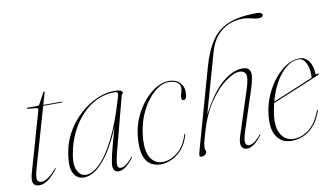

<svg xmlns="http://www.w3.org/2000/svg" viewBox="-74 -884 1839 1058"><g transform="rotate(-10 846.0 -354.5)"><path d="M127.5 -413.5 77 -419Q74 -419.5 74 -422Q74 -425 78 -425H134Q141.5 -425 144 -429L178.5 -493.5Q180.5 -497.5 183 -497.5Q186 -497.5 186 -494.5Q186 -492 184 -485.5L166.5 -425H270Q273 -425 273 -423Q273 -420 266.5 -420H165L68 -82Q55.5 -37 60.8 -23.2Q66 -9.5 83 -9.5Q119 -9.5 168.5 -68.5Q171.5 -72 173 -70.5Q174.5 -69 172 -66Q147 -32 120.5 -12.2Q94 7.5 68.5 7.5Q44 7.5 35.8 -9.5Q27.5 -26.5 40 -70.5L132.5 -393.5Q136 -405 135.2 -409Q134.5 -413 127.5 -413.5Z M523.5 -106.5Q508 -46 509.2 -27.8Q510.5 -9.5 528 -9.5Q539.5 -9.5 554.8 -19Q570 -28.5 593.5 -56.5Q596 -60 598 -58.5Q599.5 -57 597 -54Q573 -22 552 -7.2Q531 7.5 513 7.5Q500 7.5 491 -0.8Q482 -9 482 -27.5Q482 -47 493.2 -94.8Q504.5 -142.5 532.5 -239.5Q503 -167.5 468.5 -111.8Q434 -56 395.8 -24.2Q357.5 7.5 317.5 7.5Q278 7.5 259.5 -30.8Q241 -69 259.5 -159Q271 -214.5 301.5 -264Q332 -313.5 374.8 -351.5Q417.5 -389.5 466.8 -411.2Q516 -433 565 -433Q592 -433 601 -427.5Q610 -422 610 -416.5Q610 -412 606 -408.5Q602 -405 601 -401ZM283 -147.5Q267 -73.5 284.2 -39Q301.5 -4.5 332 -4.5Q367.5 -4.5 410 -45.5Q452.5 -86.5 496.5 -174Q540.5 -261.5 580.5 -401Q584.5 -414 581 -419.8Q577.5 -425.5 563 -425.5Q497.5 -425.5 440.2 -389.8Q383 -354 342 -291.5Q301 -229 283 -147.5Z M868.5 -429Q829 -429 788.5 -395Q748 -361 717.5 -302.2Q687 -243.5 678 -170Q667.5 -84 691 -42.5Q714.5 -1 762 -1Q800.5 -1 841.5 -31.5Q882.5 -62 903 -128Q905 -133.5 906.5 -133.5Q909.5 -133.5 908 -128Q896.5 -82.5 870.8 -51.8Q845 -21 812.5 -5.5Q780 10 748.5 10Q691 10 665 -34.2Q639 -78.5 650 -170.5Q656 -223 677.5 -270.5Q699 -318 730.5 -355Q762 -392 798.2 -413.5Q834.5 -435 870.5 -435Q907.5 -435 929.8 -413.2Q952 -391.5 952 -359Q952 -317 933 -317Q921.5 -317 921.5 -331Q921.5 -343 926.5 -357.8Q931.5 -372.5 931.5 -386Q931.5 -405 914.5 -417Q897.5 -429 868.5 -429Z M1020.5 -126Q1012 -96 1007.5 -79.5Q1003 -63 1001.8 -53.5Q1000.5 -44 1000.5 -35Q1000.5 -29 1003 -24.8Q1005.5 -20.5 1005.5 -16Q1005.5 -6.5 996.8 0.5Q988 7.5 976.5 7.5Q966 7.5 965.2 0Q964.5 -7.5 972.5 -35L1096.5 -476Q1120.5 -561 1156.5 -614.8Q1192.5 -668.5 1253.2 -693.8Q1314 -719 1411 -719Q1443 -719 1443 -703Q1443 -689 1418 -689Q1400 -689 1378 -695.5Q1356 -702 1328 -702Q1292 -702 1254.8 -687.5Q1217.5 -673 1187 -639Q1156.5 -605 1140 -545.5L1047 -215Q1105.5 -328.5 1166 -380.5Q1226.5 -432.5 1281.5 -432.5Q1311 -432.5 1320.2 -416.8Q1329.5 -401 1325.2 -374Q1321 -347 1309.5 -312.5L1237 -90.5Q1220.5 -40 1225.8 -24.8Q1231 -9.5 1245 -9.5Q1256.5 -9.5 1272.5 -19Q1288.5 -28.5 1312 -56.5Q1314.5 -60 1316.5 -58.5Q1318 -57 1315.5 -54Q1291.5 -22 1270.5 -7.2Q1249.5 7.5 1231.5 7.5Q1209.5 7.5 1201 -11Q1192.5 -29.5 1205 -67.5L1286.5 -319.5Q1305 -376.5 1297 -397Q1289 -417.5 1263 -417.5Q1230 -417.5 1183.2 -383.2Q1136.5 -349 1092 -284Q1047.5 -219 1020.5 -126Z M1650.5 -130Q1629 -66 1585.2 -29.2Q1541.5 7.5 1479 7.5Q1424.5 7.5 1396.5 -36.5Q1368.5 -80.5 1380.5 -165.5Q1388 -219.5 1409.8 -267.5Q1431.5 -315.5 1462.5 -352.8Q1493.5 -390 1528.8 -411.2Q1564 -432.5 1598.5 -432.5Q1634 -432.5 1653.2 -404Q1672.5 -375.5 1672.5 -337Q1672.5 -326.5 1685.5 -331.5Q1690 -333 1691.5 -330Q1692.5 -327 1688.5 -325Q1685.5 -323.5 1663.5 -314.5Q1641.5 -305.5 1608.8 -291.8Q1576 -278 1539.8 -263Q1503.5 -248 1471.8 -235Q1440 -222 1421 -214Q1414.5 -187 1410 -158.5Q1398.5 -81.5 1423.5 -41.2Q1448.5 -1 1493 -1Q1540.5 -1 1580.5 -32.8Q1620.5 -64.5 1645.5 -131Q1647 -136 1649.5 -136Q1653 -136 1650.5 -130ZM1594.5 -428Q1544.5 -428 1496.5 -372.2Q1448.5 -316.5 1423 -221.5Q1443.5 -230 1476.5 -243.8Q1509.5 -257.5 1545 -272.2Q1580.5 -287 1609 -299Q1637.5 -311 1648.5 -315.5Q1649.5 -321 1649.5 -334Q1649.5 -373.5 1634.2 -400.8Q1619 -428 1594.5 -428ZM1646.5 -310Q1646.5 -310 1646.5 -310.5Z"/></g></svg>

Font: Fraunces 144pt S000 Thin
Style: Italic
Weight: 100
Italic angle: -16°
Version: Version 1.000; ttfautohint (v1.8.3)